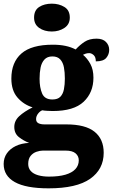

<svg xmlns="http://www.w3.org/2000/svg" viewBox="-27 -794 616 1048"><path d="M238 234Q115 234 54 200Q-7 166 -7 101Q-7 68 10.5 43Q28 18 59 3Q90 -12 132 -14Q103 -25 77 -45Q51 -65 51 -101Q51 -135 78 -160Q105 -185 151 -208Q102 -223 68.5 -261.5Q35 -300 35 -365Q35 -454 90 -502Q145 -550 261 -550Q300 -550 330.5 -543.5Q361 -537 386 -524Q409 -549 435 -566Q461 -583 500 -583Q534 -583 551.5 -565Q569 -547 569 -522Q569 -497 553 -478Q537 -459 496 -459Q496 -483 484 -493.5Q472 -504 460 -504Q449 -504 440.5 -501Q432 -498 426 -495Q450 -475 466.5 -444.5Q483 -414 483 -370Q483 -289 429.5 -238.5Q376 -188 261 -188Q251 -188 231.5 -189Q212 -190 204 -192Q192 -188 181 -174Q170 -160 170 -144Q170 -128 182.5 -121.5Q195 -115 216 -115H335Q439 -115 489 -75Q539 -35 539 40Q539 130 465 182Q391 234 238 234ZM240 170Q294 170 330 159.5Q366 149 384.5 129Q403 109 403 81Q403 58 385.5 43Q368 28 331 28H207Q191 28 172 34.5Q153 41 140 57Q127 73 127 101Q127 124 141 139.5Q155 155 181 162.5Q207 170 240 170ZM259 -251Q288 -251 302.5 -266Q317 -281 322 -307Q327 -333 327 -365Q327 -399 322 -426Q317 -453 302 -469.5Q287 -486 259 -486Q231 -486 215.5 -469Q200 -452 194.5 -425Q189 -398 189 -364Q189 -316 203 -283.5Q217 -251 259 -251ZM256 -622Q215 -622 187 -641.5Q159 -661 159 -698Q159 -738 187 -756Q215 -774 256 -774Q295 -774 324.5 -756Q354 -738 354 -698Q354 -661 324.5 -641.5Q295 -622 256 -622Z"/></svg>

Font: Noto Rashi Hebrew ExtraBold
Style: Regular
Weight: 800
Version: Version 1.006